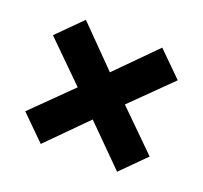

<svg xmlns="http://www.w3.org/2000/svg" viewBox="-83 -724 648 612"><g transform="rotate(20 241.0 -418.5)"><path d="M29 -289 160 -418 29 -547 111 -629 240 -498 370 -629 452 -548 320 -418 451 -289 370 -208 240 -338 111 -208Z"/></g></svg>

Font: Noto Sans Telugu UI ExtraCondensed ExtraBold
Style: Regular
Weight: 800
Width: 2
Designer: Jelle Bosma - Monotype Design Team
Foundry: Monotype Imaging Inc.
Version: Version 2.006; ttfautohint (v1.8.4.7-5d5b)